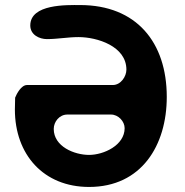

<svg xmlns="http://www.w3.org/2000/svg" viewBox="-20 -734 734 761"><path d="M39 -300C39 -121 153 7 333 7C541 7 641 -158 641 -350C641 -566 521 -714 297 -714C246 -714 100 -719 100 -633C100 -596 136 -579 166 -579C208 -579 249 -587 291 -587C365 -587 481 -551 481 -458C481 -431 459 -397 427 -397H87C64 -397 46 -362 40 -347C40 -340 39 -307 39 -300ZM193 -223C193 -251 215 -280 247 -280H420C449 -280 474 -253 474 -226C474 -158 391 -120 333 -120C275 -120 193 -153 193 -223Z"/></svg>

Font: Asimov Print
Style: Regular
Weight: 500
Designer: Google
Version: Version 2.000980: 2014